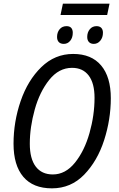

<svg xmlns="http://www.w3.org/2000/svg" viewBox="-20 -1020 649 1050"><path d="M54 -234Q54 -354 93 -467.5Q132 -581 206 -653Q280 -725 380 -725Q480 -725 533 -662Q586 -599 586 -483Q586 -367 549.5 -253.5Q513 -140 440.5 -65Q368 10 264 10Q161 10 107.5 -53Q54 -116 54 -234ZM497 -485Q497 -565 465 -607Q433 -649 374 -649Q302 -649 249.5 -583.5Q197 -518 170 -421Q143 -324 143 -234Q143 -152 175.5 -109Q208 -66 269 -66Q338 -66 390 -130.5Q442 -195 469.5 -292.5Q497 -390 497 -485ZM324 -1000H579L566 -938H311ZM292 -818Q292 -843 306 -860Q320 -877 344 -877Q361 -877 369.5 -867.5Q378 -858 378 -841Q378 -814 364 -797Q350 -780 329 -780Q311 -780 301.5 -790Q292 -800 292 -818ZM457 -818Q457 -843 471 -860Q485 -877 508 -877Q525 -877 534 -867.5Q543 -858 543 -841Q543 -815 528.5 -797.5Q514 -780 493 -780Q476 -780 466.5 -790Q457 -800 457 -818Z"/></svg>

Font: Noto Sans UI Narrow
Style: Italic
Weight: 400
Width: 4
Italic angle: -12°
Designer: Monotype Design Team
Foundry: Monotype Imaging Inc.
Version: Version 1.001